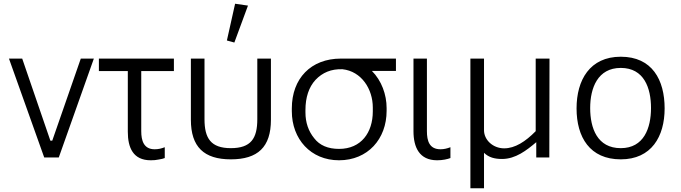

<svg xmlns="http://www.w3.org/2000/svg" viewBox="-20 -844 3648 1029"><path d="M413 -530 260 -90H250L99 -530H28L217 0H295L483 -530Z M510 -463H665V-138C665 -53 693 15 788 15C803 15 817 14 830 11C844 9 856 6 863 3V-55C845 -48 829 -44 809 -44C750 -44 737 -91 737 -141V-463H912V-530H510Z M1217 10C1362 10 1432 -56 1432 -202V-530H1359V-205C1359 -102 1325 -50 1217 -50C1110 -50 1076 -103 1076 -205V-530H1003V-202C1003 -57 1073 10 1217 10ZM1236 -616 1309 -814 1240 -824 1196 -627Z M1797 15C1951 15 2052 -99 2052 -250V-265C2052 -337 2025 -412 1973 -464H2102V-530H1807C1646 -530 1544 -423 1544 -263V-248C1544 -99 1645 15 1797 15ZM1797 -46C1738 -46 1693 -65 1664 -103C1633 -141 1617 -187 1617 -242V-254C1617 -322 1635 -377 1671 -416C1708 -455 1755 -475 1815 -473C1918 -462 1978 -366 1978 -268V-247C1978 -134 1916 -46 1797 -46Z M2323 15C2352 15 2379 9 2394 3V-55C2376 -48 2359 -44 2341 -44C2281 -44 2268 -89 2268 -141V-530H2196V-141C2196 -55 2227 15 2323 15Z M2682 -49C2622 -49 2574 -94 2574 -146V-530H2501V165H2574V-25C2600 0 2631 8 2671 8C2743 8 2802 -38 2854 -82V0H2924L2925 -530H2851V-141C2796 -85 2740 -49 2682 -49Z M3307 10C3471 10 3542 -112 3542 -263C3542 -416 3475 -540 3307 -540C3141 -540 3070 -415 3070 -263C3070 -109 3141 10 3307 10ZM3307 -50C3181 -50 3143 -157 3143 -265C3143 -372 3183 -480 3307 -480C3432 -480 3469 -372 3469 -265C3469 -158 3431 -50 3307 -50Z"/></svg>

Font: Cheyenne Sans Light
Style: Regular
Weight: 300
Designer: The Public Sans project authors (U.S. Web Design System), Libre Franklin designed by Pablo Impallari and Rodrigo Fuenzal
Foundry: The Cheyenne Sans Project Authors
Version: Version 2.007